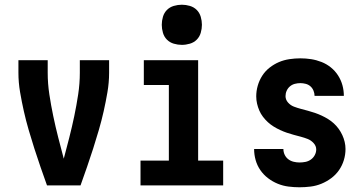

<svg xmlns="http://www.w3.org/2000/svg" viewBox="-20 -785 1540 813"><path d="M179 0Q165 -39 151.5 -78Q138 -117 125.5 -156Q113 -195 101.5 -234.5Q90 -274 81 -314Q72 -354 65 -395Q58 -436 58 -477V-530H182V-477Q182 -431 189 -385Q196 -339 205.5 -293.5Q215 -248 226.5 -203Q238 -158 250 -113Q262 -158 273.5 -203Q285 -248 294.5 -293.5Q304 -339 311 -385Q318 -431 318 -477V-530H442V-477Q442 -436 435 -395Q428 -354 419 -314Q410 -274 398.5 -234.5Q387 -195 374.5 -156Q362 -117 348.5 -78Q335 -39 321 0Z M575 0V-105H695V-425H589V-530H819V-105H925V0ZM750 -595Q733 -595 716 -600Q699 -605 687 -617Q675 -629 670 -646Q665 -663 665 -680Q665 -697 670 -714Q675 -731 687 -743Q699 -755 716 -760Q733 -765 750 -765Q767 -765 784 -760Q801 -755 813 -743Q825 -731 830 -714Q835 -697 835 -680Q835 -663 830 -646Q825 -629 813 -617Q801 -605 784 -600Q767 -595 750 -595Z M1248 8Q1225 8 1201.5 5Q1178 2 1156 -7Q1134 -16 1115 -30.5Q1096 -45 1082.5 -64.5Q1069 -84 1062.5 -107Q1056 -130 1056 -154H1180Q1180 -141 1185.5 -129.5Q1191 -118 1201 -110.5Q1211 -103 1223.5 -100Q1236 -97 1248 -97Q1261 -97 1273.5 -99.5Q1286 -102 1296.5 -109.5Q1307 -117 1313 -128.5Q1319 -140 1319 -152Q1319 -167 1308 -179Q1297 -191 1283 -196.5Q1269 -202 1254 -206Q1239 -210 1224 -214Q1209 -218 1194.5 -223Q1180 -228 1166 -234.5Q1152 -241 1139 -249Q1126 -257 1114.5 -267.5Q1103 -278 1093.5 -290.5Q1084 -303 1078 -317Q1072 -331 1068.5 -346Q1065 -361 1065 -377Q1065 -400 1071.5 -422.5Q1078 -445 1090.5 -464.5Q1103 -484 1121.5 -498.5Q1140 -513 1161 -522Q1182 -531 1205.5 -534.5Q1229 -538 1252 -538Q1275 -538 1297.5 -534.5Q1320 -531 1341.5 -522.5Q1363 -514 1381 -499.5Q1399 -485 1411.5 -465.5Q1424 -446 1430 -424Q1436 -402 1436 -379H1312Q1312 -390 1307.5 -401Q1303 -412 1294.5 -419.5Q1286 -427 1274.5 -430Q1263 -433 1252 -433Q1240 -433 1228.5 -430Q1217 -427 1208 -419.5Q1199 -412 1194 -401Q1189 -390 1189 -378Q1189 -363 1199.5 -351Q1210 -339 1224.5 -333.5Q1239 -328 1254 -324Q1269 -320 1284 -316Q1299 -312 1313.5 -307Q1328 -302 1342 -295.5Q1356 -289 1369 -281Q1382 -273 1393.5 -262.5Q1405 -252 1414 -239.5Q1423 -227 1429.5 -213Q1436 -199 1439.5 -184Q1443 -169 1443 -154Q1443 -130 1436 -107Q1429 -84 1415.5 -64.5Q1402 -45 1382.5 -30.5Q1363 -16 1341 -7Q1319 2 1295.5 5Q1272 8 1248 8Z"/></svg>

Font: iosevka_custom_sans_ss08 XBd
Style: Regular
Weight: 800
Designer: Belleve Invis
Foundry: Belleve Invis
Version: Version 10.3.0; ttfautohint (v1.8.3)